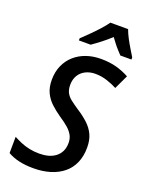

<svg xmlns="http://www.w3.org/2000/svg" viewBox="-173 -1025 855 1119"><g transform="rotate(20 254.5 -465.5)"><path d="M179 10Q129 10 89.5 1Q50 -8 19 -26L20 -127Q42 -115 67 -104.5Q92 -94 120.5 -88Q149 -82 182 -82Q211 -82 236 -88.5Q261 -95 280.5 -109.5Q300 -124 311 -146Q322 -168 322 -199Q322 -225 311 -245.5Q300 -266 278.5 -285Q257 -304 222 -327Q190 -349 163 -374Q136 -399 120 -432Q104 -465 104 -512Q104 -561 121.5 -600.5Q139 -640 170 -667.5Q201 -695 242.5 -709.5Q284 -724 333 -724Q386 -724 428.5 -712.5Q471 -701 509 -680L468 -593Q440 -608 404.5 -619.5Q369 -631 332 -631Q307 -631 285.5 -623.5Q264 -616 248 -601.5Q232 -587 223.5 -566.5Q215 -546 215 -520Q215 -492 225 -472.5Q235 -453 255.5 -437Q276 -421 306 -401Q345 -376 373.5 -349.5Q402 -323 417.5 -290Q433 -257 433 -210Q433 -156 414.5 -114.5Q396 -73 362 -45.5Q328 -18 281.5 -4Q235 10 179 10ZM174 -794Q192 -811 218.5 -837Q245 -863 270.5 -891Q296 -919 311 -941H421Q430 -916 444 -889.5Q458 -863 473 -838.5Q488 -814 500 -794V-781H431Q421 -792 408 -806Q395 -820 382.5 -836.5Q370 -853 358 -869Q330 -843 301.5 -821Q273 -799 247 -781H174Z"/></g></svg>

Font: Noto Sans Display Medium
Style: Italic
Weight: 500
Italic angle: -12°
Designer: Monotype Design Team
Foundry: Monotype Imaging Inc.
Version: Version 2.003